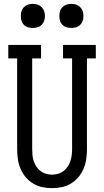

<svg xmlns="http://www.w3.org/2000/svg" viewBox="-20 -968 540 996"><path d="M250 8Q224 8 198.5 2.5Q173 -3 151 -16.5Q129 -30 112.5 -50Q96 -70 86 -94Q76 -118 72.5 -143.5Q69 -169 69 -195V-665H23V-735H193V-665H147V-195Q147 -179 148.5 -163Q150 -147 155 -132Q160 -117 169 -103.5Q178 -90 190.5 -80.5Q203 -71 218.5 -66.5Q234 -62 250 -62Q266 -62 281.5 -66.5Q297 -71 309.5 -80.5Q322 -90 331 -103.5Q340 -117 345 -132Q350 -147 352 -163Q354 -179 354 -195V-665H307V-735H477V-665H431V-195Q431 -169 427.5 -143.5Q424 -118 414 -94Q404 -70 387.5 -50Q371 -30 349 -16.5Q327 -3 301.5 2.5Q276 8 250 8ZM350 -823Q337 -823 325 -826.5Q313 -830 304 -839Q295 -848 291.5 -860Q288 -872 288 -885Q288 -898 291.5 -910Q295 -922 304 -931Q313 -940 325 -944Q337 -948 350 -948Q363 -948 375 -944Q387 -940 396 -931Q405 -922 409 -910Q413 -898 413 -885Q413 -872 409 -860Q405 -848 396 -839Q387 -830 375 -826.5Q363 -823 350 -823ZM150 -823Q137 -823 125 -826.5Q113 -830 104 -839Q95 -848 91.5 -860Q88 -872 88 -885Q88 -898 91.5 -910Q95 -922 104 -931Q113 -940 125 -944Q137 -948 150 -948Q163 -948 175 -944Q187 -940 196 -931Q205 -922 209 -910Q213 -898 213 -885Q213 -872 209 -860Q205 -848 196 -839Q187 -830 175 -826.5Q163 -823 150 -823Z"/></svg>

Font: Iosevka Curly Slab
Style: Regular
Weight: 400
Monospace: yes
Designer: Belleve Invis
Foundry: Belleve Invis
Version: Version 22.1.2; ttfautohint (v1.8.4)